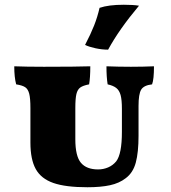

<svg xmlns="http://www.w3.org/2000/svg" viewBox="-20 -781 718 808"><path d="M108 -181V-326Q108 -367 103 -386.5Q98 -406 86 -414Q74 -422 48 -426Q40 -456 40 -502Q90 -500 165 -500Q302 -500 360 -502Q360 -454 355 -426Q329 -421 317.5 -412.5Q306 -404 301.5 -385Q297 -366 297 -326V-195Q297 -124 320.5 -96Q344 -68 393 -68Q415 -68 435 -76.5Q455 -85 469 -102Q493 -133 493 -226V-323Q493 -361 487.5 -381Q482 -401 469 -411Q456 -421 433 -426Q428 -456 428 -502Q478 -500 531 -500Q582 -500 628 -502Q628 -447 620 -426Q585 -422 574 -403.5Q563 -385 563 -335V-209Q563 -140 551.5 -97Q540 -54 509 -31Q482 -10 443 -1.5Q404 7 348 7Q256 7 204.5 -11Q153 -29 130.5 -69.5Q108 -110 108 -181ZM338 -592Q362 -638 376 -673.5Q390 -709 399 -748Q437 -761 501 -761Q541 -761 565 -757Q481 -657 435 -572Q409 -572 381.5 -578Q354 -584 338 -592Z"/></svg>

Font: Vollkorn SC Black
Style: Regular
Weight: 900
Designer: Friedrich Althausen
Foundry: Friedrich Althausen
Version: Version 4.015